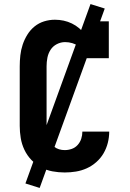

<svg xmlns="http://www.w3.org/2000/svg" viewBox="-20 -840 640 944"><path d="M298 8Q268 8 238 2.5Q208 -3 181.5 -17.5Q155 -32 134 -54Q113 -76 100 -103.5Q87 -131 82 -161Q77 -191 77 -221V-514Q77 -541 80 -568Q83 -595 91.5 -620.5Q100 -646 114.5 -669.5Q129 -693 150 -710Q171 -727 197 -735Q223 -743 250 -743Q272 -743 293 -738.5Q314 -734 333.5 -724.5Q353 -715 369.5 -701Q386 -687 399 -670V-735H515V-554H399Q399 -572 390 -587.5Q381 -603 366.5 -613Q352 -623 335 -628Q318 -633 300 -633Q279 -633 259.5 -623Q240 -613 228.5 -595Q217 -577 213 -556Q209 -535 209 -514V-221Q209 -207 210.5 -193Q212 -179 216 -165.5Q220 -152 227.5 -140Q235 -128 246 -119Q257 -110 270.5 -106Q284 -102 298 -102Q316 -102 333 -108Q350 -114 362 -127.5Q374 -141 379.5 -158Q385 -175 385 -193H517Q517 -165 510 -137.5Q503 -110 489 -86Q475 -62 453.5 -43Q432 -24 406.5 -12.5Q381 -1 353.5 3.5Q326 8 298 8ZM175 84 105 62 425 -820 495 -798Z"/></svg>

Font: Iosevka Etoile Extrabold
Style: Regular
Weight: 800
Designer: Belleve Invis
Foundry: Belleve Invis
Version: Version 22.1.2; ttfautohint (v1.8.4)